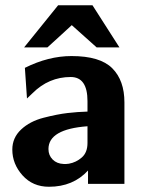

<svg xmlns="http://www.w3.org/2000/svg" viewBox="-20 -702 562 733"><path d="M72 -521 202 -682H333L436 -521H349L254 -606Q238 -591 205 -561Q172 -531 161 -521ZM27 -131Q27 -176 60.5 -207.5Q94 -239 146.5 -252.5Q199 -266 238 -270.5Q277 -275 314 -276V-316Q314 -408 250 -408Q166 -408 104 -346L83 -326L75 -443Q165 -488 253 -488Q362 -488 408.5 -441.5Q455 -395 455 -311V0H316V-51Q259 11 167 11Q105 11 66 -32.5Q27 -76 27 -131ZM165 -133Q165 -109 181 -93Q197 -77 223 -76Q228 -75 243 -77Q271 -82 292.5 -101Q314 -120 314 -156V-220Q165 -209 165 -133Z"/></svg>

Font: Coval
Style: Heavy
Weight: 900
Foundry: Context Ltd
Version: Version 001.000